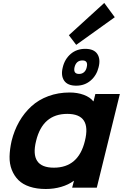

<svg xmlns="http://www.w3.org/2000/svg" viewBox="-20 -1263 827 1293"><path d="M551.8 -314Q597.2 -496.1 433.1 -496.1Q267.1 -496.1 223.1 -314Q178.2 -133.8 342.8 -133.8Q508.3 -133.8 551.8 -314ZM787.1 -629.9 631.8 1H465.8L478 -44.9H476.1Q441.4 -19 392.1 -4.6Q342.8 9.8 288.1 9.8Q227.1 9.8 179.9 -5.9Q132.8 -21.5 104 -50.3Q75.2 -79.1 59.3 -119.4Q43.5 -159.7 44.4 -208.5Q45.4 -257.3 58.1 -314Q75.7 -385.3 109.4 -444.1Q143.1 -502.9 191.4 -547.1Q239.7 -591.3 305.9 -615.7Q372.1 -640.1 449.2 -640.1Q501.5 -640.1 544.2 -624.3Q586.9 -608.4 607.9 -581.1H609.9L622.1 -629.9ZM564 -810.1Q575.2 -856 535.2 -856Q493.2 -856 481.9 -810.1Q472.2 -765.1 512.2 -765.1Q532.7 -765.1 546.1 -777.1Q559.6 -789.1 564 -810.1ZM644 -810.1Q630.9 -755.4 590.6 -720.7Q550.3 -686 493.2 -686Q434.6 -686 411.6 -720.5Q388.7 -754.9 402.8 -810.1Q416 -865.2 456.1 -899.7Q496.1 -934.1 554.2 -934.1Q612.3 -934.1 635.3 -899.7Q658.2 -865.2 644 -810.1ZM682.1 -1243.2 752.9 -1147 493.2 -960.9 443.8 -1025.9Z"/></svg>

Font: Sinkin Sans 700 Bold Italic
Style: Bold Italic
Weight: 700
Italic angle: -112°
Designer: Keith Bates
Foundry: K-Type
Version: Sinkin Sans (version 1.0)  by Keith Bates   •   © 2014   www